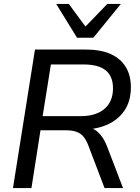

<svg xmlns="http://www.w3.org/2000/svg" viewBox="-20 -957 713 977"><path d="M46 0 158 -705H415Q492 -705 543 -682Q594 -659 620 -616Q646 -573 646 -514Q646 -441 612 -392.5Q578 -344 519.5 -320Q461 -296 387 -298V-311H405Q449 -311 477.5 -285.5Q506 -260 524 -214L606 0H512L429 -218Q418 -246 404 -262.5Q390 -279 368.5 -286.5Q347 -294 315 -294H186L140 0ZM197 -366H391Q468 -366 511.5 -403Q555 -440 555 -508Q555 -568 518.5 -598.5Q482 -629 404 -629H239ZM372 -765 266 -937H330L415 -822L526 -937H595L455 -765Z"/></svg>

Font: Nunito Sans 12pt Medium
Style: Italic
Weight: 500
Italic angle: -9°
Designer: Vernon Adams
Foundry: Vernon Adams
Version: Version 3.101;gftools[0.9.27]